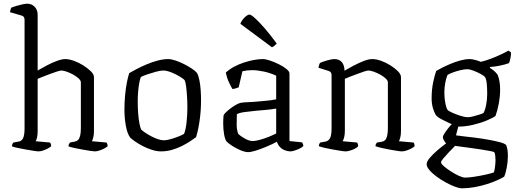

<svg xmlns="http://www.w3.org/2000/svg" viewBox="-20 -820 2797 1040"><path d="M190 0Q182 0 163 -3Q144 -6 121 -10Q98 -14 77 -18.5Q56 -23 45 -27Q45 -35 48 -41Q51 -47 53 -48L80 -53Q97 -55 105 -71.5Q113 -88 113 -126V-713Q113 -721 109.5 -727Q106 -733 96 -736L34 -754Q35 -762 37.5 -769.5Q40 -777 42 -779Q52 -783 68.5 -788Q85 -793 102 -796.5Q119 -800 127 -800Q152 -800 168 -783Q184 -766 184 -740V-438Q206 -451 233.5 -465.5Q261 -480 288 -490Q315 -500 333 -500Q354 -500 380.5 -490.5Q407 -481 431.5 -465.5Q456 -450 472.5 -433.5Q489 -417 489 -402V-110Q489 -89 485 -74.5Q481 -60 478 -55L557 -48Q559 -45 561 -40Q563 -35 563 -28Q557 -22 544.5 -15.5Q532 -9 518 -4.5Q504 0 494 0Q487 0 468 -3Q449 -6 426 -10Q403 -14 382.5 -18.5Q362 -23 351 -27Q351 -34 353.5 -39Q356 -44 359 -48L385 -53Q396 -55 403 -62Q410 -69 414 -84.5Q418 -100 418 -126V-374Q418 -384 405.5 -395.5Q393 -407 375.5 -416.5Q358 -426 340.5 -432Q323 -438 313 -438Q306 -438 288.5 -432.5Q271 -427 250 -419Q229 -411 211 -404Q193 -397 184 -393V-111Q184 -89 180.5 -74.5Q177 -60 173 -55L251 -48Q253 -45 255 -40.5Q257 -36 257 -28Q251 -22 238.5 -15.5Q226 -9 212.5 -4.5Q199 0 190 0Z M852 0Q829 0 802.5 -8.5Q776 -17 752 -29.5Q728 -42 710.5 -54.5Q693 -67 685 -75Q669 -97 661.5 -139.5Q654 -182 654 -225Q654 -266 657.5 -303.5Q661 -341 667 -372Q673 -403 680 -424Q695 -433 720 -446Q745 -459 774.5 -471.5Q804 -484 834.5 -492Q865 -500 891 -500Q908 -500 931.5 -492Q955 -484 978.5 -472Q1002 -460 1020.5 -447.5Q1039 -435 1047 -425Q1055 -411 1060 -386Q1065 -361 1067 -332.5Q1069 -304 1069 -278Q1069 -220 1061 -165.5Q1053 -111 1042 -77Q1029 -67 1009 -54Q989 -41 964 -28.5Q939 -16 910.5 -8Q882 0 852 0ZM868 -60Q882 -60 905 -66.5Q928 -73 949 -81.5Q970 -90 977 -95Q986 -116 990.5 -157Q995 -198 995 -237Q995 -268 993 -299Q991 -330 988 -353Q985 -376 980 -386Q974 -393 953.5 -405.5Q933 -418 908 -428Q883 -438 863 -438Q849 -438 825 -431.5Q801 -425 777.5 -417Q754 -409 743 -403Q738 -391 734 -369Q730 -347 728 -321Q726 -295 726 -271Q726 -237 728.5 -205Q731 -173 735.5 -150Q740 -127 745 -118Q751 -112 765.5 -102Q780 -92 798 -82.5Q816 -73 834.5 -66.5Q853 -60 868 -60Z M1324 4Q1307 4 1282 -6.5Q1257 -17 1236 -31Q1215 -45 1207 -54Q1199 -64 1194 -91.5Q1189 -119 1189 -152Q1189 -164 1189.5 -174.5Q1190 -185 1191 -195Q1192 -200 1202 -210Q1212 -220 1227 -231.5Q1242 -243 1257.5 -252Q1273 -261 1284 -263Q1294 -265 1311.5 -266Q1329 -267 1351 -268Q1365 -269 1381 -270.5Q1397 -272 1414 -273.5Q1431 -275 1447 -277Q1463 -279 1476 -282V-410Q1444 -425 1409 -432.5Q1374 -440 1345 -440Q1332 -440 1319 -438.5Q1306 -437 1293 -434L1273 -347Q1269 -346 1260.5 -342.5Q1252 -339 1239 -338Q1231 -351 1220 -374.5Q1209 -398 1203 -427Q1223 -445 1248 -458.5Q1273 -472 1300.5 -481Q1328 -490 1354.5 -495Q1381 -500 1404 -500Q1419 -500 1442.5 -492Q1466 -484 1490.5 -472Q1515 -460 1531.5 -446.5Q1548 -433 1548 -422V-56L1616 -49Q1618 -47 1620.5 -41Q1623 -35 1623 -29Q1617 -22 1603.5 -15.5Q1590 -9 1576 -4.5Q1562 0 1552 0Q1539 0 1523 -6Q1507 -12 1496 -24Q1485 -36 1480 -52Q1453 -38 1422 -25Q1391 -12 1365 -4Q1339 4 1324 4ZM1349 -56Q1363 -56 1387 -62.5Q1411 -69 1436 -79Q1461 -89 1476 -97V-232Q1448 -227 1423 -225Q1398 -223 1366 -220Q1334 -217 1304.5 -213Q1275 -209 1263 -201Q1262 -176 1262 -145.5Q1262 -115 1271 -94Q1284 -82 1307 -69Q1330 -56 1349 -56ZM1453 -564 1282 -691Q1286 -703 1295 -714.5Q1304 -726 1314 -733.5Q1324 -741 1331 -741Q1340 -741 1361.5 -721.5Q1383 -702 1414 -666.5Q1445 -631 1479 -584Q1475 -580 1468 -573.5Q1461 -567 1453 -564Z M1853 0Q1845 0 1826 -3Q1807 -6 1783.5 -10Q1760 -14 1739 -19Q1718 -24 1707 -28Q1707 -35 1710 -41Q1713 -47 1715 -48L1742 -53Q1757 -55 1766.5 -69.5Q1776 -84 1776 -126V-413Q1776 -421 1772.5 -427Q1769 -433 1759 -436L1705 -453Q1707 -463 1708.5 -468Q1710 -473 1713 -479Q1728 -486 1753 -493Q1778 -500 1790 -500Q1818 -500 1832 -483Q1846 -466 1846 -437Q1868 -450 1895.5 -464.5Q1923 -479 1950 -489.5Q1977 -500 1996 -500Q2018 -500 2044.5 -490.5Q2071 -481 2095.5 -465.5Q2120 -450 2136 -433.5Q2152 -417 2152 -402V-110Q2152 -89 2148 -74.5Q2144 -60 2141 -55L2220 -48Q2223 -44 2224.5 -39Q2226 -34 2226 -28Q2220 -22 2207.5 -15.5Q2195 -9 2181.5 -4.5Q2168 0 2157 0Q2149 0 2130.5 -3Q2112 -6 2089 -10Q2066 -14 2045.5 -19Q2025 -24 2014 -28Q2014 -35 2016.5 -40Q2019 -45 2022 -48L2048 -52Q2059 -54 2066 -61Q2073 -68 2077 -84Q2081 -100 2081 -126V-374Q2081 -384 2068.5 -395.5Q2056 -407 2038.5 -416.5Q2021 -426 2003.5 -432Q1986 -438 1976 -438Q1969 -438 1952 -432.5Q1935 -427 1914 -419Q1893 -411 1874.5 -404Q1856 -397 1848 -393V-111Q1848 -90 1844 -75.5Q1840 -61 1836 -55L1914 -48Q1917 -44 1918.5 -39Q1920 -34 1920 -28Q1915 -21 1902 -14.5Q1889 -8 1875 -4Q1861 0 1853 0Z M2483 200Q2467 200 2443.5 191Q2420 182 2393.5 167.5Q2367 153 2343.5 135.5Q2320 118 2305.5 100.5Q2291 83 2291 70Q2291 55 2308 35Q2325 15 2349.5 -6Q2374 -27 2396 -43Q2391 -49 2385 -59Q2379 -69 2379 -77Q2379 -85 2390.5 -102Q2402 -119 2416.5 -136Q2431 -153 2441 -160L2467 -152L2450 -87Q2460 -85 2487.5 -82Q2515 -79 2551.5 -74.5Q2588 -70 2624 -63.5Q2660 -57 2687 -50Q2714 -43 2722 -34Q2727 -21 2729 -6.5Q2731 8 2731 24Q2731 55 2725 87Q2719 119 2711 137Q2698 145 2674 156Q2650 167 2618.5 177Q2587 187 2551.5 193.5Q2516 200 2483 200ZM2499 142Q2518 142 2548 137.5Q2578 133 2608 126.5Q2638 120 2655 114Q2659 104 2661.5 82.5Q2664 61 2664 47Q2664 35 2662.5 22.5Q2661 10 2657 4Q2655 2 2634.5 -2Q2614 -6 2585 -10.5Q2556 -15 2526 -19Q2496 -23 2473.5 -26Q2451 -29 2445 -30Q2429 -14 2411 5Q2393 24 2381 38.5Q2369 53 2369 59Q2369 67 2384.5 80.5Q2400 94 2422.5 108.5Q2445 123 2466 132.5Q2487 142 2499 142ZM2459 -134Q2429 -146 2408 -156Q2387 -166 2373.5 -173Q2360 -180 2352 -186Q2344 -192 2340 -198Q2331 -213 2324.5 -236Q2318 -259 2318 -288Q2318 -335 2326.5 -375Q2335 -415 2343 -436Q2353 -442 2373.5 -452.5Q2394 -463 2420 -474Q2446 -485 2473.5 -492.5Q2501 -500 2524 -500Q2537 -500 2557 -494.5Q2577 -489 2584 -485Q2610 -491 2639 -502Q2668 -513 2693.5 -525Q2719 -537 2734 -546L2748 -536Q2748 -519 2744.5 -503Q2741 -487 2737 -478Q2715 -470 2688 -464.5Q2661 -459 2634 -457V-452Q2644 -446 2654 -438Q2664 -430 2675 -416Q2682 -400 2685.5 -379Q2689 -358 2689 -337Q2689 -297 2681.5 -258Q2674 -219 2664 -192Q2651 -182 2618 -168Q2585 -154 2543 -144Q2501 -134 2459 -134ZM2513 -185Q2524 -185 2542.5 -189.5Q2561 -194 2577.5 -199.5Q2594 -205 2599 -208Q2608 -224 2613.5 -253Q2619 -282 2619 -312Q2619 -343 2616.5 -367.5Q2614 -392 2607 -403Q2601 -410 2582.5 -420Q2564 -430 2544 -437.5Q2524 -445 2511 -445Q2496 -445 2474.5 -440Q2453 -435 2433 -427.5Q2413 -420 2404 -414Q2397 -398 2392 -372.5Q2387 -347 2387 -321Q2387 -299 2389.5 -279Q2392 -259 2396 -245Q2400 -231 2404 -225Q2409 -219 2430 -209.5Q2451 -200 2475 -192.5Q2499 -185 2513 -185Z"/></svg>

Font: Texturina 12pt ExtraLight
Style: Regular
Weight: 250
Designer: Guillermo Torres Carreño
Foundry: Omnibus-Type
Version: Version 1.002